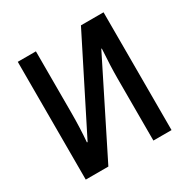

<svg xmlns="http://www.w3.org/2000/svg" viewBox="-161 -861 993 1008"><g transform="rotate(-30 335.5 -357.0)"><path d="M186 -714V-343Q186 -250 179 -166H183L459 -714H596V0H486V-373Q486 -449 493 -554H490L213 0H76V-714Z"/></g></svg>

Font: Noto Sans Display Medium Narrow
Style: Regular
Weight: 500
Width: 4
Designer: Monotype Design team
Foundry: Monotype Imaging Inc.
Version: Version 1.000